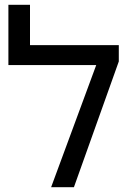

<svg xmlns="http://www.w3.org/2000/svg" viewBox="-20 -780 550 800"><path d="M105 -592H475V-524L288 0H193L381 -509H15V-760H105Z"/></svg>

Font: Noto Sans Hebrew
Style: Regular
Weight: 400
Designer: Monotype Design Team
Foundry: Monotype Imaging Inc.
Version: Version 2.003;January 10, 2023;FontCreator 14.0.0.2877 64-bi